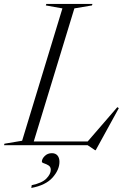

<svg xmlns="http://www.w3.org/2000/svg" viewBox="-62 -735 652 972"><path d="M314.5 -692.5 109 -19H382L532 -192.5L539.5 -187.5L422.5 25.5H419.5L381.5 0H-41.5L-39.5 -7.5L50 -22.5L254 -692.5L170 -707.5L172.5 -715H406L403.5 -707.5ZM150 83.5Q150 69 164.5 54.8Q179 40.5 200.5 40.5Q219 40.5 229 52.2Q239 64 239 84Q239 124.5 204.2 163.8Q169.5 203 96.5 216.5L98.5 202.5Q151 191.5 173 168.8Q195 146 195 125Q195 109.5 183.8 102.5Q172.5 95.5 161.2 92Q150 88.5 150 83.5Z"/></svg>

Font: Newsreader Display Light
Style: Italic
Weight: 300
Italic angle: -17°
Designer: Hugues Gentile
Foundry: Production Type
Version: Version 1.001